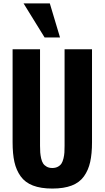

<svg xmlns="http://www.w3.org/2000/svg" viewBox="-20 -1100 616 1131"><path d="M242.7 -879.4 118.7 -1080.1H273.4L333.5 -879.4ZM288.1 10.7Q220.2 10.7 174.1 -7.1Q127.9 -24.9 101.8 -61.3Q75.7 -97.7 64.9 -145.8Q54.2 -193.8 54.2 -262.2V-809.6H215.8V-241.2Q215.8 -218.3 217 -201.9Q218.3 -185.5 222.4 -167Q226.6 -148.4 234.1 -137Q241.7 -125.5 255.4 -117.9Q269 -110.4 288.1 -110.4Q307.1 -110.4 321 -117.9Q335 -125.5 342.3 -137Q349.6 -148.4 354 -167Q358.4 -185.5 359.4 -201.7Q360.4 -217.8 360.4 -241.2V-809.6H522V-262.2Q522 -193.8 511.2 -145.8Q500.5 -97.7 474.6 -61.3Q448.7 -24.9 402.6 -7.1Q356.4 10.7 288.1 10.7Z"/></svg>

Font: Oswald
Style: DemiBold
Weight: 600
Designer: Vernon Adams
Foundry: Vernon Adams
Version: 3.0; ttfautohint (v0.95) -l 8 -r 50 -G 200 -x 0 -w "G" -W -c